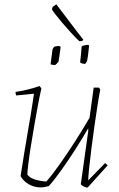

<svg xmlns="http://www.w3.org/2000/svg" viewBox="-20 -850 542 877"><path d="M165 6Q136 6 111 -8.5Q86 -23 74 -46Q76 -57 80.5 -86.5Q85 -116 91.5 -156Q98 -196 105.5 -239Q113 -282 119.5 -321Q126 -360 130 -387Q134 -414 135 -422L54 -414Q51 -420 51 -430Q71 -433 102 -440Q133 -447 161 -457L169 -446Q161 -411 152.5 -365Q144 -319 135.5 -270Q127 -221 120 -176.5Q113 -132 109 -98.5Q105 -65 105 -52Q118 -36 143 -29Q168 -22 192 -21Q219 -52 254 -101.5Q289 -151 324.5 -206.5Q360 -262 389 -312L408 -450H432L438 -441Q433 -417 426 -372.5Q419 -328 411.5 -275Q404 -222 397.5 -171Q391 -120 387 -81Q383 -42 383 -26L460 -105L472 -95L380 7Q374 7 364 2.5Q354 -2 349 -8L383 -251V-264Q357 -219 325 -169Q293 -119 261 -74Q229 -29 203 0Q194 2 184.5 4Q175 6 165 6ZM346 -565Q348 -583 350 -602Q352 -621 353 -638Q366 -645 384 -645L387 -641Q385 -619 382 -597Q379 -575 377 -570Q376 -568 373 -563.5Q370 -559 368 -558Q365 -558 357.5 -559.5Q350 -561 346 -565ZM211 -556 220 -625Q221 -627 223 -630.5Q225 -634 227 -636Q231 -638 238 -639Q245 -640 251 -640L257 -635Q256 -629 254 -614Q252 -599 250 -585Q248 -571 247 -568Q245 -565 240 -560Q235 -555 232 -553Q220 -553 211 -556ZM353 -662H342Q325 -678 304 -701Q283 -724 263.5 -747Q244 -770 231 -787Q218 -804 217 -808L221 -819Q232 -827 238 -830L242 -824L330 -708L361 -668Z"/></svg>

Font: Labrada ExtraLight
Style: Italic
Weight: 200
Italic angle: -7°
Designer: Mercedes Jáuregui
Foundry: Omnibus-Type Team
Version: Version 1.000; ttfautohint (v1.8.4.7-5d5b)